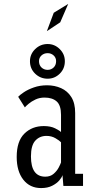

<svg xmlns="http://www.w3.org/2000/svg" viewBox="-20 -946 490 977"><path d="M189 11Q132 11 98.5 -31.8Q65 -74.5 65 -147.5Q65 -227.5 104 -266Q143 -304.5 203 -304.5Q237.5 -304.5 260.5 -293Q283.5 -281.5 290.5 -274V-361.5Q290.5 -410.5 268.2 -430Q246 -449.5 206.5 -449.5Q181.5 -449.5 160.8 -439.8Q140 -430 125.8 -418Q111.5 -406 106.5 -399.5L72.5 -453.5Q80.5 -462.5 101.2 -476.5Q122 -490.5 152.5 -501.2Q183 -512 219.5 -512Q258 -512 290.8 -497.5Q323.5 -483 343 -452Q362.5 -421 362.5 -371V-61.5H402.5V0H302.5L298 -55Q295 -43.5 281.8 -28Q268.5 -12.5 245.5 -0.8Q222.5 11 189 11ZM210.5 -47Q236.5 -47 253.2 -61.8Q270 -76.5 279 -94Q288 -111.5 290.5 -119.5V-222Q283.5 -230 263 -242.2Q242.5 -254.5 216.5 -254.5Q182 -254.5 159.8 -230.5Q137.5 -206.5 137.5 -150Q137.5 -47 210.5 -47ZM222.5 -545.5Q185.5 -545.5 159 -571Q132.5 -596.5 132.5 -634.5Q132.5 -670.5 159 -696.2Q185.5 -722 222.5 -722Q258 -722 284 -696.2Q310 -670.5 310 -634.5Q310 -596.5 284 -571Q258 -545.5 222.5 -545.5ZM222.5 -590.5Q240 -590.5 252.8 -602.5Q265.5 -614.5 265.5 -635Q265.5 -652.5 252.8 -664Q240 -675.5 222.5 -675.5Q204 -675.5 191.2 -664Q178.5 -652.5 178.5 -635Q178.5 -614.5 191.2 -602.5Q204 -590.5 222.5 -590.5ZM218.5 -787.5 253.5 -881 327 -926 286.5 -832.5Z"/></svg>

Font: Trispace Condensed Light
Style: Regular
Weight: 300
Width: 3
Designer: Tyler Finck
Foundry: Etcetera Type Company
Version: Version 1.210; ttfautohint (v1.8.3)